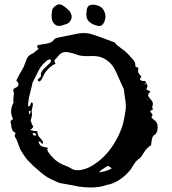

<svg xmlns="http://www.w3.org/2000/svg" viewBox="-20 -850 779 870"><path d="M645 -469.2 637.7 -471.7 636.2 -470.7 635.3 -468.8 636.2 -467.8 637.7 -467.3ZM457.5 -91.8 447.3 -85Q433.6 -76.7 428.2 -69.3Q462.9 -72.8 486.8 -87.4L478.5 -92.8Q472.7 -96.2 468.8 -98.6ZM139.6 -245.6Q136.7 -247.6 133.8 -247.6Q132.8 -247.6 131.3 -247.1L129.4 -245.6Q127.9 -244.6 127.9 -243.7Q127.9 -239.7 132.3 -237.3Q135.3 -235.4 138.7 -235.4H140.6L142.6 -236.8L144 -239.3Q144 -242.7 139.6 -245.6ZM111.8 -347.7 110.8 -334.5 111.3 -334 113.3 -333.5H114.7L116.2 -334L119.1 -346.7ZM647.5 -399.9 646 -398.9 645.5 -398.4 646 -397.5 647 -396.5 648.9 -397.9ZM635.3 -434.6 633.8 -432.6 635.7 -433.1ZM116.7 -262.2 123 -259.3 130.4 -257.3 139.2 -256.3 148.4 -255.9 149.4 -249.5 150.9 -244.1Q152.3 -237.8 154.3 -233.9Q157.2 -230 163.1 -223.6L167 -218.8L171.4 -213.9L173.8 -208L175.3 -202.1L174.8 -200.7L173.3 -198.7Q169.9 -198.7 168 -200.7L166.5 -202.6L165 -205.1Q163.1 -209 158.2 -209Q156.2 -209 154.3 -208.5Q158.2 -194.8 165.5 -189.5Q173.3 -184.1 195.8 -180.7V-176.8L194.8 -172.4V-170.4Q194.8 -167.5 196.3 -165Q227.1 -116.7 274.4 -100.1Q291.5 -93.8 302.2 -86.9Q314.5 -78.6 331.5 -78.6Q337.9 -78.6 345.2 -79.6L357.9 -82.5L370.6 -86.4Q400.9 -96.7 437.5 -128.4Q489.7 -174.3 521.5 -245.6Q533.2 -272.5 537.6 -289.1L543.9 -319.3L548.8 -349.6Q550.3 -357.9 550.3 -367.7Q550.3 -380.4 547.9 -396.5L544.4 -419.9L541.5 -443.4L541 -445.8L540.5 -447.8L529.8 -470.2L520 -492.7Q508.3 -520.5 499 -537.6Q485.4 -564 457.5 -581.5Q436.5 -594.2 412.1 -595.7L395.5 -596.2L378.9 -595.7H372.1Q343.3 -595.7 327.1 -603Q320.3 -605.5 310.5 -608.4L293 -612.3Q285.2 -614.3 277.8 -614.3Q260.7 -614.3 249 -602.1L239.3 -590.8Q233.9 -583.5 229.5 -580.1Q226.6 -577.1 226.6 -573.7Q226.6 -572.3 227.1 -570.8L229 -566.4L231.9 -561.5Q209 -552.2 187 -524.4Q183.6 -520 180.2 -513.7L174.8 -502Q168 -487.8 160.6 -480.5Q150.9 -482.9 150.9 -486.8Q150.9 -489.3 153.3 -491.7L157.2 -495.6L161.6 -499Q165.5 -502.4 165.5 -506.3V-507.8Q165 -510.3 165 -512.7Q165 -520 169.9 -527.3L176.8 -536.1L184.6 -543.9L195.8 -554.7L206.5 -564.9Q210.9 -569.8 210.9 -573.7Q210.9 -578.1 206.5 -581.5L202.6 -580.1L198.2 -578.6Q192.9 -576.7 191.4 -574.7L175.3 -559.6Q167 -550.3 162.1 -543Q154.3 -530.3 145.5 -511.2L129.4 -479.5L126.5 -472.7L125.5 -465.8L115.7 -426.3Q108.4 -399.4 106.9 -368.2Q117.7 -368.7 118.2 -376.5L119.1 -379.4L119.6 -381.8Q121.1 -385.3 125.5 -386.2Q128.9 -382.8 128.9 -377.4V-373L127.9 -368.7L126.5 -362.3L124.5 -355.5Q123.5 -350.6 123.5 -347.2Q123.5 -344.7 124 -342.8Q125 -337.4 125 -332Q125 -321.8 120.6 -310.5Q119.1 -306.2 119.1 -302.7Q119.1 -296.4 124 -293L123 -293.5L124 -288.6Q124.5 -286.1 126 -284.7Q129.9 -280.3 129.9 -276.4Q129.9 -268.6 116.7 -262.2ZM645.5 -469.2H646L647.5 -463.9L648.4 -458L646 -451.7L642.6 -444.8Q651.9 -440.4 661.6 -436L658.7 -431.6L655.8 -428.2Q650.9 -424.3 650.9 -419.4Q650.9 -417 652.3 -414.6L656.7 -407.2Q659.7 -402.8 662.1 -399.9Q672.9 -389.6 672.9 -379.4Q672.9 -374 670.4 -369.1Q669.9 -368.2 669.9 -366.2Q669.9 -364.3 670.4 -361.8L671.9 -357.4L672.9 -353.5L666.5 -350.6L660.2 -347.2L663.1 -341.8Q664.6 -338.9 666.5 -336.9Q670.9 -333 670.9 -329.1Q670.9 -324.2 665.5 -319.8L670.4 -313.5Q673.3 -310.1 676.3 -308.1Q694.3 -297.4 694.3 -274.9V-271.5Q693.4 -259.3 691.4 -253.4Q688 -243.7 677.7 -237.3Q674.8 -235.4 672.9 -231.4Q670.4 -228.5 669.9 -224.6L666.5 -208.5L664.6 -191.9Q650.4 -183.6 639.2 -168.9L630.4 -156.2L622.1 -143.1L617.2 -136.7Q614.3 -133.3 611.3 -131.3Q600.1 -125 590.3 -110.4L583.5 -100.1L577.1 -89.8Q569.8 -77.6 562 -70.3Q515.1 -20 462.4 -11.7Q432.6 -0.5 391.1 -0.5Q366.7 -0.5 337.9 -4.4L298.8 -12.2L259.8 -19L250 -21Q245.1 -22.5 241.7 -23.9L227.1 -30.8L212.9 -37.1Q196.8 -44.9 187 -51.8Q174.8 -60.5 159.2 -73.7L146 -85.4L132.8 -96.7Q124 -105 107.9 -121.6Q99.6 -130.4 94.7 -137.7L81.5 -157.2Q73.7 -168.5 70.3 -176.8Q60.5 -201.7 56.2 -214.8L52.2 -222.2L47.9 -229.5Q46.4 -232.9 46.4 -235.8Q46.4 -241.2 50.8 -245.6Q50.8 -246.1 49.8 -247.6L47.9 -249Q34.7 -255.9 31.7 -273.9L30.8 -284.7L28.3 -294.9Q27.8 -296.4 27.8 -297.4Q27.8 -304.7 39.6 -310.5Q30.3 -327.6 30.3 -345.2Q30.3 -362.8 39.1 -380.9L41 -384.3Q42 -385.3 42 -386.2Q42 -387.2 41.5 -387.7Q40 -391.1 40 -395Q40 -397 40.5 -399.4L41.5 -410.6Q43 -418.5 43 -424.3Q43 -430.2 41.5 -434.1Q40 -437.5 40 -439.9Q40 -448.2 50.8 -452.6Q64 -458 64 -467.3Q64 -472.2 59.1 -479L56.2 -481.9L54.2 -485.8L68.8 -514.2L85 -542.5Q88.4 -548.3 91.3 -557.1L96.7 -571.3L100.1 -580.6L104.5 -589.4Q111.3 -599.6 122.6 -605Q130.4 -607.9 138.7 -615.2L146 -621.6L154.3 -628.4L153.3 -630.4L151.9 -632.3L148.9 -637.2Q148.4 -638.7 148.4 -640.1Q148.4 -645 156.7 -646.5L173.8 -649.4L191.9 -652.3Q216.3 -657.2 223.6 -668.9Q227.5 -676.8 243.7 -679.7L327.1 -696.8Q343.3 -700.2 358.4 -700.2Q381.3 -700.2 402.3 -692.9L445.8 -677.7L488.8 -661.6L493.2 -660.2L496.6 -658.7Q501.5 -656.7 502 -654.8Q508.3 -646 522.5 -636.2L533.2 -627.9L544.4 -619.6Q552.7 -612.8 563.5 -601.6L580.1 -583Q593.3 -568.8 593.3 -557.6Q593.3 -555.7 592.8 -554.2V-552.7Q592.8 -549.8 596.7 -546.9L601.6 -544.4L607.4 -542.5L606.4 -537.1L606 -532.2Q605.5 -529.8 605.5 -527.3Q605.5 -524.4 606.4 -522Q607.9 -518.1 612.3 -512.7L616.2 -507.8L620.6 -502.9Q620.6 -501.5 619.1 -499.5L616.2 -496.6Q614.3 -494.1 614.3 -492.2Q614.3 -490.2 615.7 -488.3Q620.6 -482.9 630.4 -482.9Q633.3 -482.9 637.2 -483.4ZM450.7 -802.2Q458 -788.6 458 -774.9Q458 -759.8 449.2 -744.6Q441.9 -731.9 429.2 -731.9Q426.3 -731.9 422.9 -732.9Q395.5 -738.8 380.9 -754.9Q371.1 -766.6 371.1 -784.7V-786.1L371.6 -791L372.1 -795.4L372.6 -800.8Q374.5 -828.6 398.9 -828.6H402.3Q437.5 -826.7 450.7 -802.2ZM262.2 -826.7Q291 -807.6 298.8 -794.4Q304.7 -783.7 304.7 -773.4Q304.7 -758.3 290 -745.1L288.1 -744.6L285.6 -743.2L279.3 -740.7L270.5 -737.8L261.2 -734.9Q254.4 -732.4 248.5 -732.4Q236.3 -732.4 226.6 -741.2Q213.9 -752.4 213.9 -776.4V-779.8L215.8 -801.3Q217.3 -815.9 237.8 -827.6Q241.7 -830.1 248 -830.1H250Q257.8 -829.6 262.2 -826.7Z"/></svg>

Font: Kurland
Style: Regular
Weight: 400
Designer: GGBot
Version: 0.22